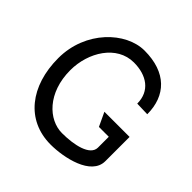

<svg xmlns="http://www.w3.org/2000/svg" viewBox="-161 -724 868 868"><g transform="rotate(45 273.5 -289.5)"><path d="M31 -290C31 -112 127 11 283 11C367 11 511 -19 511 -111V-266H350L381 -200H444V-130C443 -80 360 -62 283 -62C197 -62 108 -145 108 -290C108 -405 178 -518 287 -518C369 -518 429 -477 429 -397L495 -395C495 -513 423 -590 283 -590C165 -590 31 -465 31 -290Z"/></g></svg>

Font: Charger Pro
Style: Regular
Weight: 400
Designer: Jasper
Foundry: Cannot Into Space Fonts
Version: Version 1.09